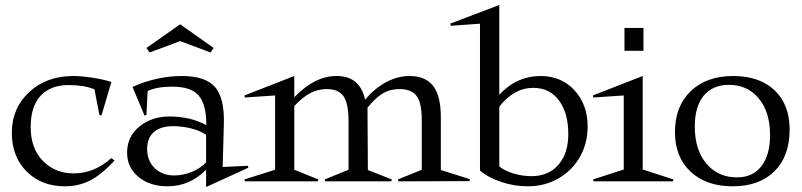

<svg xmlns="http://www.w3.org/2000/svg" viewBox="-20 -733 3243 776"><path d="M442.9 -84Q392.6 -29.3 345.9 -4.6Q299.3 20 242.2 20Q147.5 20 87.6 -40Q27.8 -100.1 27.8 -195.8Q27.8 -295.9 97.9 -360.8Q168 -425.8 275.9 -425.8Q308.6 -425.8 352.1 -419.2Q395.5 -412.6 430.2 -401.9L390.1 -266.1L381.8 -268.1L361.8 -372.1Q319.3 -389.2 256.8 -389.2Q184.1 -389.2 144 -345.9Q104 -302.7 104 -219.2Q104 -132.8 153.6 -82.5Q203.1 -32.2 277.8 -32.2Q361.3 -32.2 430.2 -94.2Z M493.7 -116.2Q493.7 -180.7 543.2 -221.4Q592.8 -262.2 665 -262.2Q750 -262.2 814 -227.1Q814 -311 783 -346.9Q752 -382.8 676.8 -382.8Q614.3 -382.8 576.7 -365.2L571.8 -268.1L564 -266.1L515.6 -381.8Q614.3 -425.8 715.8 -425.8Q809.6 -425.8 848.6 -381.8Q887.7 -337.9 884.8 -231.9L879.9 -58.1L981.9 -63L983.9 -55.2L813 22.9V-46.9Q746.1 20 657.7 20Q585.9 20 539.8 -17.8Q493.7 -55.7 493.7 -116.2ZM571.8 -539.1 708 -634.8 843.8 -539.1 830.6 -521 708 -566.9 585 -521ZM574.7 -130.9Q574.7 -83.5 605 -53.7Q635.3 -23.9 684.6 -23.9Q719.7 -23.9 755.1 -38.3Q790.5 -52.7 813 -77.1V-188Q789.6 -204.6 752.7 -213.9Q715.8 -223.1 679.7 -223.1Q629.4 -223.1 602.1 -199.5Q574.7 -175.8 574.7 -130.9Z M1465.3 -297.9 1466.8 -45.9 1563.5 -7.8 1561.5 0H1294.4L1292.5 -7.8L1388.7 -46.9V-243.2Q1388.7 -314 1368.7 -343.5Q1348.6 -373 1300.8 -373Q1265.6 -373 1234.4 -356.9Q1203.1 -340.8 1169.4 -304.2V-46.9L1266.6 -7.8L1264.6 0H969.7L967.8 -7.8L1091.8 -46.9V-347.2L969.7 -338.9L967.8 -347.2L1169.4 -425.8V-339.8Q1251.5 -425.8 1340.3 -425.8Q1435.1 -425.8 1455.6 -330.1Q1495.1 -377 1541.5 -401.4Q1587.9 -425.8 1634.8 -425.8Q1700.2 -425.8 1731.2 -385Q1762.2 -344.2 1761.7 -256.8V-45.9L1879.4 -8.8L1877.4 -1L1590.3 0L1588.4 -7.8L1684.6 -46.9V-249Q1684.6 -316.4 1664.1 -344.7Q1643.6 -373 1594.7 -373Q1556.2 -373 1526.4 -355Q1496.6 -336.9 1465.3 -297.9Z M1998 -60.1Q2020.5 -42 2056.4 -31.5Q2092.3 -21 2127.9 -21Q2196.8 -21 2236.8 -66.9Q2276.9 -112.8 2276.9 -190.9Q2276.9 -275.9 2239.3 -326.9Q2201.7 -377.9 2135.3 -377.9Q2057.1 -377.9 1998 -301.8ZM1798.8 -637.2 1998 -712.9V-350.1Q2067.9 -425.8 2165 -425.8Q2248.5 -425.8 2301.8 -368.2Q2355 -310.5 2355 -221.2Q2355 -153.8 2323.7 -98.6Q2292.5 -43.5 2236.8 -11.7Q2181.2 20 2113.3 20Q2058.6 20 2005.9 2.4Q1953.1 -15.1 1919.9 -43.9V-637.2L1803.2 -628.9Z M2577.6 -47.9 2701.7 -7.8 2699.7 0H2378.9L2377 -7.8L2501 -47.9V-347.2L2377.9 -338.9L2376 -347.2L2577.6 -425.8ZM2503.9 -527.8V-620.1H2580.6V-527.8Z M2941.4 20Q2834.5 20 2771.2 -39.1Q2708 -98.1 2708 -199.2Q2708 -303.7 2771.7 -364.7Q2835.4 -425.8 2943.4 -425.8Q3049.8 -425.8 3110.6 -368.2Q3171.4 -310.5 3171.4 -209Q3171.4 -101.6 3110.1 -40.8Q3048.8 20 2941.4 20ZM2788.1 -222.2Q2788.1 -127.4 2835 -71.8Q2881.8 -16.1 2959 -16.1Q3022 -16.1 3057.1 -61Q3092.3 -106 3092.3 -187Q3092.3 -280.3 3046.6 -335.2Q3001 -390.1 2926.3 -390.1Q2860.4 -390.1 2824.2 -346.2Q2788.1 -302.2 2788.1 -222.2Z"/></svg>

Font: Halibut
Style: Regular
Weight: 400
Designer: Matteo Maggi
Foundry: Collletttivo
Version: Version 3.080 | FøM Fix